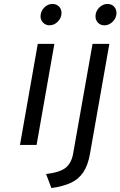

<svg xmlns="http://www.w3.org/2000/svg" viewBox="-20 -733 609 971"><path d="M81 0 171 -511H255L165 0ZM230 -605Q211.5 -605 198.2 -618.2Q185 -631.5 185 -650Q185 -675 203 -694Q221 -713 245 -713Q265.5 -713 278.2 -700.2Q291 -687.5 291 -668Q291 -642.5 272.5 -623.8Q254 -605 230 -605ZM240 218 213 147Q285 138.5 313.5 114.2Q342 90 350 43L448 -511H533L435 45Q425 103 401.2 138.2Q377.5 173.5 338 191.8Q298.5 210 240 218ZM508 -605Q488 -605 475.5 -618.2Q463 -631.5 463 -650Q463 -667.5 471.8 -681.8Q480.5 -696 494.2 -704.5Q508 -713 523 -713Q544 -713 556.5 -700Q569 -687 569 -668Q569 -650.5 560.2 -636.2Q551.5 -622 537.5 -613.5Q523.5 -605 508 -605Z"/></svg>

Font: Overpass
Style: Italic
Weight: 400
Italic angle: -10°
Designer: Delve Withrington, Dave Bailey, Thomas Jockin
Foundry: Delve Fonts LLC
Version: Version 4.000